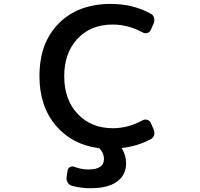

<svg xmlns="http://www.w3.org/2000/svg" viewBox="-20 -784 1040 1000"><path d="M451.2 196.3Q401.4 196.3 354.5 183.6Q339.8 178.7 332 166Q324.2 153.3 327.1 137.7L332 103.5Q334 91.8 345.2 85.9Q356.4 80.1 368.2 85Q403.3 98.6 437.5 98.6Q439.5 98.6 440.4 98.6H441.4Q521.5 98.6 521.5 43.9Q521.5 13.7 500 -8.8Q497.1 -12.7 493.2 -12.7Q425.8 -21.5 371.1 -49.8Q314.5 -79.1 271.5 -129.4Q228.5 -179.7 207 -244.1Q185.5 -308.6 185.5 -386.7Q185.5 -472.7 210 -542Q235.4 -610.4 285.6 -661.6Q335.9 -712.9 404.3 -738.3Q472.7 -763.7 557.6 -763.7Q671.9 -763.7 764.6 -712.9Q778.3 -706.1 782.2 -691.4Q784.2 -685.5 784.2 -679.7Q784.2 -671.9 781.2 -664.1L765.6 -628.9Q760.7 -616.2 747.6 -612.3Q734.4 -608.4 722.7 -615.2Q646.5 -656.2 567.4 -656.2Q453.1 -656.2 383.8 -582.5Q314.5 -508.8 314.5 -386.7Q314.5 -263.7 385.3 -189.9Q456.1 -116.2 567.4 -116.2Q646.5 -116.2 722.7 -157.2Q734.4 -164.1 747.6 -159.7Q760.7 -155.3 765.6 -143.6L781.2 -107.4Q784.2 -99.6 784.2 -91.8Q784.2 -85.9 782.2 -79.1Q777.3 -65.4 764.6 -58.6Q696.3 -22.5 617.2 -13.7Q612.3 -12.7 615.2 -9.8Q636.7 25.4 636.7 66.4Q636.7 128.9 587.9 163.1Q540 196.3 451.2 196.3Z"/></svg>

Font: Rounded-L Mgen+ 1m medium
Style: Regular
Weight: 500
Designer: [Source Han Sans]
Ryoko NISHIZUKA  (kana & ideographs); Paul D. Hunt (Latin, Greek & Cyrillic); Wenlong ZHANG  (bopomofo
Version: Version 1.059.20150602